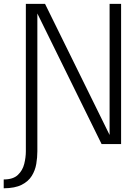

<svg xmlns="http://www.w3.org/2000/svg" viewBox="-60 -758 734 1010"><path d="M-40.5 232.5V186Q9 186 34 162.2Q59 138.5 67.5 104.2Q76 70 76 38V-737.5H177L516.5 -48V-737.5H577V0H474.5L136.5 -687V38Q136.5 70.5 130.8 104.5Q125 138.5 107.2 167.2Q89.5 196 54.2 214Q19 232 -40.5 232.5Z"/></svg>

Font: Epilogue Light
Style: Regular
Weight: 300
Designer: Tyler Finck
Foundry: Etcetera Type Co
Version: Version 2.111; ttfautohint (v1.8.3)